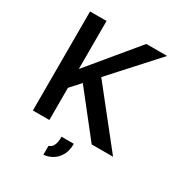

<svg xmlns="http://www.w3.org/2000/svg" viewBox="-199 -797 1040 1120"><g transform="rotate(30 320.5 -237.0)"><path d="M182 -208 159 -306 458 -667H598ZM79 0V-667H190V0ZM308 -392 619 0H475L223 -320ZM261 193V133Q279 127 287 114Q295 101 298 83.5Q301 66 300 49H383Q383 95 366 125.5Q349 156 321.5 173Q294 190 261 193Z"/></g></svg>

Font: Maven Pro Medium
Style: Regular
Weight: 500
Designer: Joe Prince
Foundry: Joe Prince
Version: Version 2.103